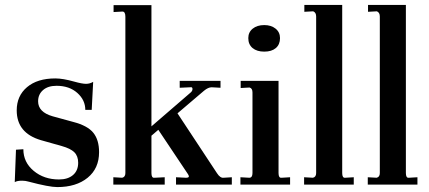

<svg xmlns="http://www.w3.org/2000/svg" viewBox="-20 -751 1747 781"><path d="M213 10Q180 10 97 -12Q84 -16 70 -16Q49 -16 40 -10L45 -142L75 -144Q75 -91 117 -56Q159 -21 220 -21Q256 -21 277 -39Q298 -57 298 -89Q298 -116 282.5 -131.5Q267 -147 231 -157L146 -181Q48 -210 48 -302Q48 -361 90 -396.5Q132 -432 205 -432Q236 -432 282 -419Q314 -410 330 -410Q345 -410 359 -418L353 -304H327Q327 -344 294.5 -373Q262 -402 210 -402Q175 -402 155 -384.5Q135 -367 135 -339Q135 -295 194 -278L278 -255Q336 -240 359.5 -211Q383 -182 383 -132Q383 -66 336.5 -28Q290 10 213 10Z M441 0V-30L477 -28Q490 -31 490 -47V-683Q490 -704 478 -704L442 -702V-730H596V-237L757 -376Q763 -382 763 -389Q763 -398 754 -396L711 -394V-422H877V-394L841 -396Q827 -396 810 -382L702 -290L863 -46Q876 -26 890 -28L923 -30V0H696V-30L736 -28H738Q754 -28 745 -42L624 -223L596 -199V-47Q596 -37 599 -32Q602 -27 609 -28L650 -30V0Z M958 0V-30L994 -28Q1007 -28 1007 -47V-375Q1007 -392 995 -395L959 -393V-422H1113V-47Q1113 -37 1116 -32Q1119 -27 1126 -28L1160 -30V0ZM990 -596Q990 -620 1008 -634.5Q1026 -649 1055 -649Q1083 -649 1101 -634.5Q1119 -620 1119 -596Q1119 -570 1102 -555.5Q1085 -541 1055 -541Q1025 -541 1007.5 -555.5Q990 -570 990 -596Z M1217 0V-30L1253 -28Q1266 -31 1266 -47V-684Q1266 -700 1254 -705L1218 -703V-731H1372V-47Q1372 -37 1375 -32Q1378 -27 1385 -28L1419 -30V0Z M1476 0V-30L1512 -28Q1525 -31 1525 -47V-684Q1525 -700 1513 -705L1477 -703V-731H1631V-47Q1631 -37 1634 -32Q1637 -27 1644 -28L1678 -30V0Z"/></svg>

Font: UnnaMedium
Style: Regular
Weight: 500
Designer: Jorge de Buen Unna
Foundry: Omnibus-Type
Version: Version 2.008;hotconv 1.0.109;makeotfexe 2.5.65596